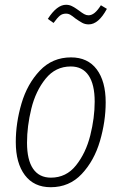

<svg xmlns="http://www.w3.org/2000/svg" viewBox="-20 -772 508 803"><path d="M46 -178Q46 -258 70 -339.5Q94 -421 146.5 -476.5Q199 -532 277 -532Q347 -532 384.5 -482Q422 -432 422 -344Q422 -264 398 -182Q374 -100 322 -44.5Q270 11 192 11Q122 11 84 -39.5Q46 -90 46 -178ZM376 -347Q376 -419 350.5 -456.5Q325 -494 276 -494Q212 -494 170.5 -442.5Q129 -391 111 -317.5Q93 -244 93 -175Q93 -103 118.5 -66Q144 -29 193 -29Q257 -29 298 -80.5Q339 -132 357.5 -205.5Q376 -279 376 -347ZM295 -695Q283 -705 274.5 -710Q266 -715 256 -715Q241 -715 230.5 -706.5Q220 -698 204 -676L180 -693Q218 -752 256 -752Q269 -752 279.5 -747Q290 -742 298.5 -736Q307 -730 310 -728Q323 -718 332 -713Q341 -708 350 -708Q363 -708 375.5 -718Q388 -728 402 -750L427 -735Q392 -670 351 -670Q336 -670 324 -676.5Q312 -683 295 -695Z"/></svg>

Font: Fira Sans Extra Condensed ExtraLight
Style: Italic
Weight: 275
Width: 3
Italic angle: -8°
Designer: Carrois Corporate & Edenspiekermann AG
Foundry: Carrois Corporate GbR & Edenspiekermann AG
Version: Version 4.203